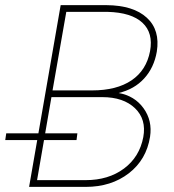

<svg xmlns="http://www.w3.org/2000/svg" viewBox="-20 -731 680 751"><path d="M93.8 0 217.3 -710.9H396.5Q502 -710 554.4 -661.6Q606.9 -613.3 593.3 -528.8Q582.5 -466.3 543.9 -424.1Q505.4 -381.8 443.8 -367.2Q506.3 -356.4 541.5 -307.6Q576.7 -258.8 566.9 -195.8Q552.7 -106.4 483.9 -53.2Q415 0 315.4 0ZM181.2 -351.1 125 -26.4H314.9Q404.3 -26.4 465.1 -71.8Q525.9 -117.2 540.5 -194.8Q553.2 -264.2 508.1 -307.6Q462.9 -351.1 379.9 -351.1ZM185.5 -377.4H340.3Q436 -377.4 494.4 -416.7Q552.7 -456.1 566.9 -530.8Q580.1 -602.1 537.1 -642.1Q494.1 -682.1 400.9 -684.6H239.3ZM279.3 -183.1H0.5L4.4 -209.5H282.7Z"/></svg>

Font: Roboto Thin
Style: Italic
Weight: 250
Italic angle: -12°
Designer: Google
Version: Version 2.134; 2016